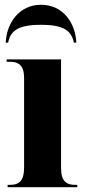

<svg xmlns="http://www.w3.org/2000/svg" viewBox="-20 -785 361 805"><path d="M4 -606H14C24 -655 54 -681 152 -681C250 -681 279 -655 290 -606H300C297 -686 246 -765 152 -765C59 -765 7 -686 4 -606ZM12 0H304V-10H294C260 -10 236 -24 236 -80V-536H8V-526H23C56 -526 81 -512 81 -459V-82C81 -25 58 -10 23 -10H12Z"/></svg>

Font: Noto Serif Display Condensed ExtraBold
Style: Regular
Weight: 800
Width: 3
Designer: Monotype Design Team
Foundry: Monotype Imaging Inc.
Version: Version 2.009